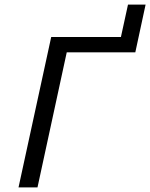

<svg xmlns="http://www.w3.org/2000/svg" viewBox="-20 -820 657 840"><path d="M572 -591H272L144 0H61L204 -658H509L540 -800H617Z"/></svg>

Font: Ysabeau Medium
Style: Italic
Weight: 500
Italic angle: -12°
Designer: Christian Thalmann (Catharsis Fonts)
Version: Version 0.003